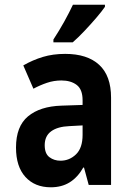

<svg xmlns="http://www.w3.org/2000/svg" viewBox="-20 -786 540 816"><path d="M196 10Q128 10 88 -34Q48 -78 48 -159Q48 -249 99 -291.5Q150 -334 241 -337L331 -340V-360Q331 -406 306 -425Q281 -444 241 -444Q209 -444 179.5 -434Q150 -424 122 -409L79 -508Q119 -531 162 -544Q205 -557 257 -557Q351 -557 401.5 -510.5Q452 -464 452 -371V0H357L337 -74H334Q310 -32 276 -11Q242 10 196 10ZM237 -103Q275 -103 303 -130Q331 -157 331 -213V-253L275 -250Q225 -248 197.5 -228Q170 -208 170 -169Q170 -133 190 -118Q210 -103 237 -103ZM207 -618Q233 -658 253.5 -695Q274 -732 290 -766H426V-757Q413 -738 389 -710Q365 -682 338.5 -654Q312 -626 289 -606H207Z"/></svg>

Font: Noto Sans Mono ExtraCondensed
Style: Bold
Weight: 700
Width: 2
Designer: Monotype Design Team
Foundry: Monotype Imaging Inc.
Version: Version 2.014